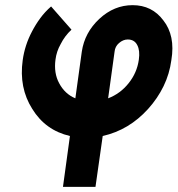

<svg xmlns="http://www.w3.org/2000/svg" viewBox="-20 -524 688 744"><path d="M494 -504Q422 -504 365 -451Q308 -398 297 -324L272 -143Q231 -160 209 -202Q188 -241 195 -293Q199 -325 215 -353Q223 -369 233.5 -383Q244 -397 257 -409L178 -499Q154 -478 136 -453.5Q118 -429 104 -402Q76 -349 68 -291Q53 -184 105 -102Q156 -19 251 3L224 200H350L378 3Q480 -20 554 -102Q591 -143 614 -190.5Q637 -238 644 -291Q652 -339 644 -377.5Q636 -416 613 -445Q569 -504 494 -504ZM475 -371Q501 -371 512 -349Q523 -328 518 -293Q511 -242 478 -201Q446 -161 399 -143L424 -324Q426 -344 441 -357Q457 -371 475 -371Z"/></svg>

Font: Unageo
Style: Bold-Italic
Weight: 700
Designer: Richard Sepsi
Foundry: Richard Sepsi
Version: Version 2.000